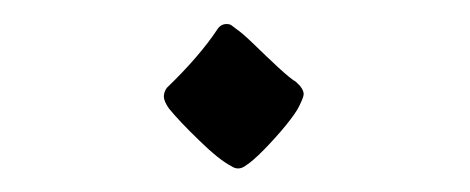

<svg xmlns="http://www.w3.org/2000/svg" viewBox="-20 -122 399 163"><path d="M182.1 21Q179.2 21 176.3 19Q166 13.7 149.2 -2.7Q132.3 -19 123.5 -29.8Q119.1 -36.1 119.1 -40Q119.1 -43.9 121.6 -47.4Q149.4 -74.2 164.6 -97.2Q167.5 -101.6 172.4 -101.6Q175.3 -101.6 176.8 -100.3Q178.2 -99.1 180.2 -97.7Q185.5 -94.2 195.8 -84.2Q206.1 -74.2 216.3 -64.7Q226.6 -55.2 231 -52.7Q237.8 -46.9 237.8 -42Q237.8 -39.6 233.9 -31.7Q231.4 -26.4 222.7 -15.6Q213.9 -4.9 204.1 5.1Q194.3 15.1 188 19Q185.1 21 182.1 21Z"/></svg>

Font: David Libre
Style: Regular
Weight: 400
Designer: Ismar David, J. Victor Gaultney, Annie Olsen and Meir Sadan
Foundry: Monotype Imaging Inc. & SIL International
Version: Version 1.100; ttfautohint (v1.8.4.7-5d5b)